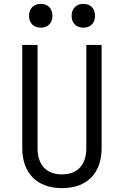

<svg xmlns="http://www.w3.org/2000/svg" viewBox="-20 -962 640 992"><path d="M411 -819C448 -819 471 -843 471 -880C471 -918 448 -942 411 -942C374 -942 350 -918 350 -880C350 -843 374 -819 411 -819ZM191 -819C227 -819 251 -843 251 -880C251 -918 227 -942 191 -942C154 -942 130 -918 130 -880C130 -843 154 -819 191 -819ZM300 10C432 10 505 -69 505 -197V-730H426V-197C426 -113 383 -61 300 -61C217 -61 174 -113 174 -197V-730H95V-197C95 -70 169 10 300 10Z"/></svg>

Font: JetBrains Mono Light
Style: Regular
Weight: 336
Monospace: yes
Designer: Philipp Nurullin, Konstantin Bulenkov
Foundry: JetBrains
Version: Version 2.305